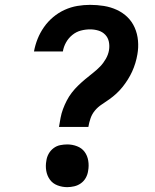

<svg xmlns="http://www.w3.org/2000/svg" viewBox="-20 -763 640 791"><path d="M223 -240Q226 -259 229.5 -277.5Q233 -296 239.5 -313.5Q246 -331 255 -348.5Q264 -366 276 -381.5Q288 -397 302.5 -411Q317 -425 332 -437.5Q347 -450 363 -462.5Q379 -475 392.5 -489Q406 -503 416 -520.5Q426 -538 429 -556Q432 -574 428.5 -591Q425 -608 413.5 -620Q402 -632 385.5 -637Q369 -642 351 -642Q332 -642 313 -637Q294 -632 278 -619Q262 -606 252 -588Q242 -570 239 -551H120Q125 -578 135 -603Q145 -628 161 -651Q177 -674 199 -692.5Q221 -711 246.5 -722.5Q272 -734 298.5 -738.5Q325 -743 351 -743Q380 -743 408 -738.5Q436 -734 461 -722.5Q486 -711 505 -692.5Q524 -674 535 -649Q546 -624 548.5 -595.5Q551 -567 546 -539Q543 -521 537.5 -503Q532 -485 524.5 -468.5Q517 -452 507 -436Q497 -420 485.5 -405.5Q474 -391 460 -378Q446 -365 430.5 -354Q415 -343 399 -332.5Q383 -322 371 -307.5Q359 -293 353 -275.5Q347 -258 344 -240ZM257 8Q236 8 216.5 0.5Q197 -7 185.5 -23Q174 -39 170.5 -59.5Q167 -80 171 -101Q173 -116 180.5 -129.5Q188 -143 200.5 -152.5Q213 -162 228 -165Q243 -168 257 -168Q278 -168 297.5 -160.5Q317 -153 328.5 -137.5Q340 -122 343.5 -101Q347 -80 343 -59Q341 -44 333.5 -30.5Q326 -17 313.5 -8Q301 1 286 4.5Q271 8 257 8Z"/></svg>

Font: Iosevka Curly Slab Extended
Style: Bold Italic
Weight: 700
Width: 7
Italic angle: -9°
Monospace: yes
Designer: Belleve Invis
Foundry: Belleve Invis
Version: Version 11.0.0; ttfautohint (v1.8.3)